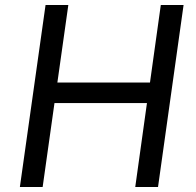

<svg xmlns="http://www.w3.org/2000/svg" viewBox="-20 -743 780 763"><path d="M59 0 161 -723H251.5L208 -415H576L619 -723H709.5L608 0H517.5L564 -333.5H196.5L149.5 0Z"/></svg>

Font: Public Sans
Style: Italic
Weight: 400
Italic angle: -8°
Designer: The Public Sans project authors (U.S. Web Design System). Libre Franklin designed by Pablo Impallari and Rodrigo Fuenzal
Version: Version 1.008; ttfautohint (v1.8.1) -l 8 -r 50 -G 200 -x 14 